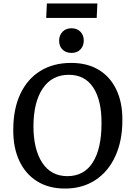

<svg xmlns="http://www.w3.org/2000/svg" viewBox="-20 -1080 768 1114"><path d="M57 -328Q57 -447 97.5 -534Q138 -621 213.5 -668Q289 -715 393 -715Q487 -715 553.5 -674.5Q620 -634 655.5 -559Q691 -484 690 -382Q690 -263 649 -173.5Q608 -84 533 -35Q458 14 357 14Q263 14 195.5 -28Q128 -70 92 -147Q56 -224 57 -328ZM174 -349Q174 -214 225 -136Q276 -58 371 -58Q468 -58 518.5 -138Q569 -218 569 -364Q570 -497 521.5 -571.5Q473 -646 379 -646Q282 -646 228.5 -567.5Q175 -489 174 -349ZM323 -844Q323 -875 342.5 -895.5Q362 -916 395 -916Q427 -916 446.5 -896Q466 -876 466 -845Q466 -813 446.5 -793Q427 -773 395 -773Q362 -773 342.5 -792.5Q323 -812 323 -844ZM252 -1060H545L541 -976H248Z"/></svg>

Font: Literata 12pt Medium
Style: Italic
Weight: 500
Italic angle: -2°
Designer: Latin by Veronika Burian and Jose Scaglione. Greek by Irene Vlachou. Cyrillic by Vera Evstafieva
Foundry: TypeTogether
Version: Version 3.002